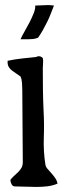

<svg xmlns="http://www.w3.org/2000/svg" viewBox="-20 -738 257 758"><path d="M123 -513Q127 -516 133 -516Q142 -516 149 -509Q151 -499 150 -489Q149 -479 149 -469Q149 -427 149.5 -385Q150 -343 152 -301Q155 -250 153 -195.5Q151 -141 159 -90Q160 -80 167.5 -71.5Q175 -63 183 -54Q191 -45 198 -35Q205 -25 207 -13Q188 -5 167 -2.5Q146 0 124 0Q102 0 80.5 -1Q59 -2 39 -2Q30 -2 25.5 -11Q21 -20 21 -28Q28 -37 36.5 -44.5Q45 -52 52.5 -59.5Q60 -67 65 -76Q70 -85 70 -98Q70 -169 69 -239.5Q68 -310 68 -382Q68 -394 67 -409.5Q66 -425 61 -436Q53 -442 44.5 -447.5Q36 -453 28 -459Q20 -465 15 -473Q10 -481 10 -492V-498Q38 -504 66 -507Q94 -510 123 -513ZM193 -716Q187 -701 180.5 -684Q174 -667 165.5 -650Q157 -633 148 -617Q139 -601 130 -589Q120 -585 110.5 -584Q101 -583 92 -583H61Q66 -595 76.5 -613Q87 -631 96.5 -649.5Q106 -668 113 -685.5Q120 -703 119 -716Q131 -716 144 -717Q157 -718 169 -718Q175 -718 181 -717.5Q187 -717 193 -716Z"/></svg>

Font: Teutonic
Style: Regular
Weight: 400
Designer: Peter Wiegel
Foundry: Peter Wiegel
Version: 1.000